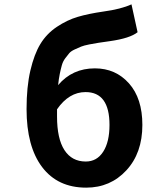

<svg xmlns="http://www.w3.org/2000/svg" viewBox="-20 -848 674 882"><path d="M242 -346V-313Q242 -211 276 -158.5Q310 -106 374 -106Q425 -106 454 -151Q483 -196 483 -274Q483 -425 373 -425Q297 -425 242 -346ZM584 -828 612 -700Q577 -672 485 -659Q450 -654 433 -651.5Q416 -649 390.5 -644Q365 -639 353 -634Q341 -629 323.5 -621Q306 -613 298 -603.5Q290 -594 279.5 -580Q269 -566 264 -548Q259 -530 254.5 -508Q250 -486 247 -457Q312 -534 416 -534Q511 -534 572.5 -465Q634 -396 634 -274Q634 -145 560.5 -65.5Q487 14 376 14Q245 14 173.5 -80.5Q102 -175 102 -347Q102 -449 119.5 -524Q137 -599 165.5 -646Q194 -693 241 -724.5Q288 -756 337 -770.5Q386 -785 455 -795Q536 -806 584 -828Z"/></svg>

Font: NotoSansHansBold
Style: Bold
Weight: 700
Designer: Ryoko NISHIZUKA  (kana & ideographs); Paul D. Hunt (Latin, Greek & Cyrillic); Wenlong ZHANG  (bopomofo); Sandoll Communi
Foundry: Adobe Systems Incorporated
Version: Version 1.00;December 8, 2021;FontCreator 13.0.0.2675 64-bit